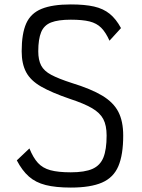

<svg xmlns="http://www.w3.org/2000/svg" viewBox="-20 -834 640 868"><path d="M300 14Q232 14 186.5 2.5Q141 -9 110.5 -36Q80 -63 56 -109L113 -163Q130 -121 151.5 -97.5Q173 -74 208 -64.5Q243 -55 300 -55Q363 -55 398 -70.5Q433 -86 447.5 -122Q462 -158 462 -221Q462 -267 447 -295.5Q432 -324 396 -345Q360 -366 296 -387Q214 -415 166 -442.5Q118 -470 98 -508Q78 -546 78 -602Q78 -682 98.5 -728Q119 -774 168 -794Q217 -814 300 -814Q363 -814 405 -804.5Q447 -795 476 -771.5Q505 -748 527 -707L475 -650Q458 -688 437.5 -708.5Q417 -729 385 -737Q353 -745 300 -745Q243 -745 211 -732.5Q179 -720 166 -688.5Q153 -657 153 -602Q153 -563 166 -538Q179 -513 212 -495.5Q245 -478 304 -459Q392 -432 442.5 -401.5Q493 -371 515 -328.5Q537 -286 537 -221Q537 -134 515 -82.5Q493 -31 441 -8.5Q389 14 300 14Z"/></svg>

Font: Victor Mono
Style: Regular
Weight: 400
Monospace: yes
Designer: Rune Bjørnerås
Version: Version 1.561;gftools[0.9.30]